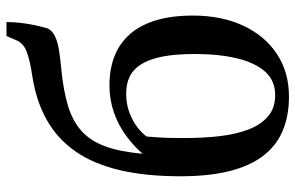

<svg xmlns="http://www.w3.org/2000/svg" viewBox="-180 -720 911 592"><g transform="rotate(-90 276.0 -424.5)"><path d="M273.5 10.5Q214.5 10.5 168.5 -8.8Q122.5 -28 91.2 -68.8Q60 -109.5 44 -172.8Q28 -236 28 -324Q28 -431.5 47 -511.8Q66 -592 104.5 -647.5Q143 -703 201.2 -736Q259.5 -769 337.5 -781Q385 -788 412 -798.2Q439 -808.5 447.5 -830.5L460.5 -860.5H503.5Q503.5 -838 500.8 -815.2Q498 -792.5 493.5 -771.5Q489 -750.5 483.5 -732.5Q476 -718.5 458.8 -710.5Q441.5 -702.5 416.2 -698.5Q391 -694.5 358.5 -691.5Q292 -685 245 -670.8Q198 -656.5 167.5 -629Q137 -601.5 120.2 -555.8Q103.5 -510 97.5 -441Q122 -469 153.8 -492.2Q185.5 -515.5 224.8 -529.2Q264 -543 308.5 -543Q358 -543 397.5 -527.8Q437 -512.5 465.2 -481Q493.5 -449.5 508.5 -400.8Q523.5 -352 523.5 -285.5Q523.5 -197 492.2 -130.2Q461 -63.5 404.8 -26.5Q348.5 10.5 273.5 10.5ZM278.5 -32Q322 -32 349.8 -62.2Q377.5 -92.5 391.2 -148.2Q405 -204 405 -279.5Q405 -340 396.8 -380.8Q388.5 -421.5 372.8 -446Q357 -470.5 334.5 -481Q312 -491.5 282.5 -491.5Q251.5 -491.5 225.2 -481.8Q199 -472 180 -457.5Q161 -443 150.5 -428.5Q149 -409.5 147.8 -390.2Q146.5 -371 146.2 -350.8Q146 -330.5 146 -307.5Q146 -252 151.8 -202.5Q157.5 -153 172.2 -114.5Q187 -76 212.8 -54Q238.5 -32 278.5 -32Z"/></g></svg>

Font: Merriweather 72pt Medium
Style: Regular
Weight: 500
Version: Version 2.100